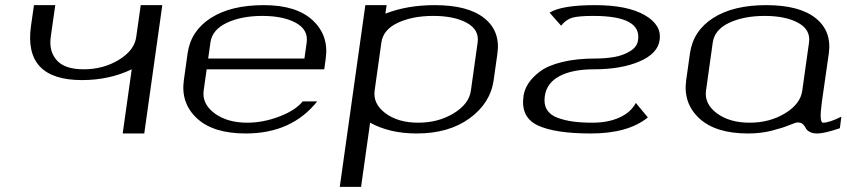

<svg xmlns="http://www.w3.org/2000/svg" viewBox="-20 -520 3298 748"><path d="M542 0H458L493.2 -250Q405.3 -208 299.8 -208Q71.3 -208 100.6 -418L112.3 -500H195.3L177.7 -376Q169.9 -320.3 201.2 -285.2Q232.4 -250 305.7 -250Q382.8 -250 443.4 -287.1Q503.9 -324.2 510.7 -376L528.3 -500H612.3Z M1243.2 -250H785.2L773.4 -167Q766.6 -115.2 815.9 -78.6Q865.2 -42 943.4 -42Q1004.9 -42 1067.9 -65.9Q1130.9 -89.8 1159.2 -125H1215.8Q1116.2 0 937.5 0Q810.5 0 747.1 -59.1Q683.6 -118.2 696.3 -208L710.9 -312.5Q723.6 -400.4 801.8 -450.2Q879.9 -500 1007.8 -500Q1134.8 -500 1198.2 -440.9Q1261.7 -381.8 1249 -292ZM791 -292H1166L1174.8 -354.5Q1181.6 -404.3 1132.3 -431.2Q1083 -458 1002 -458Q920.9 -458 863.8 -431.2Q806.6 -404.3 799.8 -354.5Z M1486.3 -500 1481.4 -466.8Q1566.4 -500 1673.8 -500Q1802.7 -500 1866.2 -449.7Q1929.7 -399.4 1918 -312.5L1903.3 -208Q1890.6 -118.2 1809.6 -59.1Q1728.5 0 1603.5 0Q1498 0 1421.9 -42L1386.7 208H1303.7L1403.3 -500ZM1814.5 -167 1840.8 -354.5Q1847.7 -404.3 1798.3 -431.2Q1749 -458 1668 -458Q1586.9 -458 1529.8 -431.2Q1472.7 -404.3 1465.8 -354.5L1439.5 -167Q1432.6 -115.2 1481.9 -78.6Q1531.2 -42 1609.4 -42Q1687.5 -42 1747.6 -78.6Q1807.6 -115.2 1814.5 -167Z M2457 -119.1 2503.9 -62.5Q2426.8 0 2282.2 0Q2141.6 0 2074.7 -31.7Q2007.8 -63.5 2019.5 -145.5V-146.5Q2023.4 -171.9 2038.6 -195.3Q2053.7 -218.8 2084 -241.7Q2114.3 -264.6 2169.9 -278.3Q2225.6 -292 2299.8 -292Q2338.9 -292 2373 -297.9Q2407.2 -303.7 2435.1 -320.8Q2462.9 -337.9 2465.8 -364.3Q2479.5 -458 2292 -458Q2234.4 -458 2210 -451.2Q2185.5 -444.3 2166 -419.9L2121.1 -470.7Q2168 -500 2297.9 -500Q2423.8 -500 2491.2 -461.4Q2558.6 -422.9 2549.8 -364.3Q2543 -311.5 2471.7 -280.8Q2400.4 -250 2293.9 -250Q2209 -250 2159.2 -223.1Q2109.4 -196.3 2102.5 -145.5Q2097.7 -114.3 2110.8 -92.8Q2124 -71.3 2152.3 -61Q2180.7 -50.8 2212.9 -46.4Q2245.1 -42 2288.1 -42Q2349.6 -42 2394 -62.5Q2438.5 -83 2457 -119.1Z M3105.5 -167 3131.8 -354.5Q3138.7 -404.3 3089.4 -431.2Q3040 -458 2959 -458Q2877.9 -458 2820.8 -431.2Q2763.7 -404.3 2756.8 -354.5L2730.5 -167Q2723.6 -115.2 2772.9 -78.6Q2822.3 -42 2900.4 -42Q2978.5 -42 3038.6 -78.6Q3098.6 -115.2 3105.5 -167ZM3181.6 -121.1Q3170.9 -42 3186.5 -42Q3210.9 -42 3257.8 -65.4L3252 -20.5Q3191.4 0 3165 0Q3144.5 0 3133.3 -6.8Q3122.1 -13.7 3118.7 -21.5Q3115.2 -29.3 3107.9 -36.1Q3100.6 -43 3087.9 -43Q3080.1 -43 3054.2 -32.2Q3028.3 -21.5 2985.8 -10.7Q2943.4 0 2894.5 0Q2767.6 0 2704.1 -59.1Q2640.6 -118.2 2653.3 -208L2668 -312.5Q2680.7 -400.4 2758.8 -450.2Q2836.9 -500 2964.8 -500Q3093.8 -500 3157.2 -449.7Q3220.7 -399.4 3209 -312.5Z"/></svg>

Font: okolaks
Style: RegularItalic
Weight: 500
Italic angle: -8°
Version: Version 000.6.0